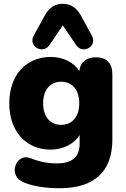

<svg xmlns="http://www.w3.org/2000/svg" viewBox="-20 -804 666 1015"><path d="M408 -721C387 -761 355 -784 312 -784C269 -784 237 -761 216 -721L158 -615C128 -559 206 -515 241 -565L312 -670L383 -565C418 -515 496 -559 466 -615ZM296 191C475 191 574 106 574 -66V-412C574 -470 543 -501 487 -501C436 -501 405 -476 399 -428C372 -474 314 -503 248 -503C117 -503 29 -406 29 -258C29 -110 117 -13 248 -13C313 -13 374 -44 401 -91V-45C401 27 361 60 279 60C245 60 196 55 138 31C65 4 15 128 110 162C157 181 223 191 296 191ZM303 -144C246 -144 208 -186 208 -258C208 -330 246 -372 303 -372C361 -372 399 -330 399 -258C399 -186 361 -144 303 -144Z"/></svg>

Font: Nunito Black
Style: Regular
Weight: 900
Designer: Vernon Adams
Foundry: Vernon Adams
Version: Version 3.602